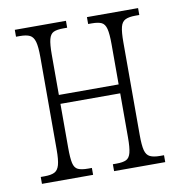

<svg xmlns="http://www.w3.org/2000/svg" viewBox="-66 -597 616 658"><g transform="rotate(-10 242.0 -268.0)"><path d="M28 0V-24H41Q64 -24 76 -30Q88 -36 93 -53.5Q98 -71 98 -107V-429Q98 -465 93 -482.5Q88 -500 76 -506Q64 -512 41 -512H28V-536H206V-512H193Q170 -512 158.5 -506.5Q147 -501 142.5 -483.5Q138 -466 138 -430V-290H346V-430Q346 -466 341.5 -483.5Q337 -501 325.5 -506.5Q314 -512 292 -512H279V-536H457V-512H443Q421 -512 408.5 -506Q396 -500 391.5 -482.5Q387 -465 387 -429V-107Q387 -71 391.5 -53.5Q396 -36 408.5 -30Q421 -24 443 -24H457V0H279V-24H292Q314 -24 325.5 -29.5Q337 -35 341.5 -52.5Q346 -70 346 -106V-259H138V-106Q138 -70 142 -52.5Q146 -35 158 -29.5Q170 -24 193 -24H206V0Z"/></g></svg>

Font: Noto Serif ExtraCondensed ExtraLight
Style: Regular
Weight: 200
Width: 2
Designer: Monotype Design Team
Foundry: Monotype Imaging Inc.
Version: Version 2.015